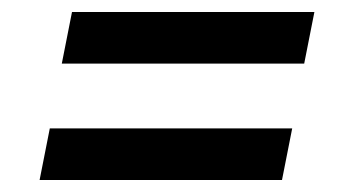

<svg xmlns="http://www.w3.org/2000/svg" viewBox="-20 -485 590 320"><path d="M487 -379H83L100 -465H504ZM450 -185H46L63 -271H467Z"/></svg>

Font: Lode Dark
Style: Bold Italic
Weight: 700
Italic angle: -11°
Monospace: yes
Designer: Belleve Invis
Foundry: Belleve Invis
Version: Version 29.2.0; ttfautohint (v1.8.3)